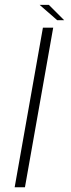

<svg xmlns="http://www.w3.org/2000/svg" viewBox="-20 -792 299 812"><path d="M42 0H85.5L205 -675H161.5ZM222 -706.5H251.5L186.5 -771.5H147.5Z"/></svg>

Font: Anybody SemiExpanded ExtraLight
Style: Italic
Weight: 250
Width: 6
Italic angle: -10°
Version: Version 1.113;gftools[0.9.25]